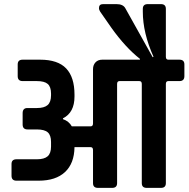

<svg xmlns="http://www.w3.org/2000/svg" viewBox="-20 -913 916 933"><path d="M798 -623H852Q876 -623 876 -600V-543Q876 -519 852 -519H798Q786 -519 786 -505V-23Q786 0 762 0H693Q669 0 669 -23V-505Q669 -519 657 -519H561Q549 -519 549 -505V-23Q549 0 525 0H456Q432 0 432 -23V-184Q432 -198 420 -198H342Q341 -119 296 -77Q251 -35 168 -35H60Q36 -35 36 -59V-116Q36 -139 60 -139H159Q195 -139 211.5 -153.5Q228 -168 228 -201V-223Q228 -256 212 -270Q196 -284 159 -284H114Q90 -284 90 -308V-363Q90 -388 113 -388H159Q195 -388 211.5 -402.5Q228 -417 228 -450V-458Q228 -491 212 -505Q196 -519 159 -519H90Q66 -519 66 -543V-600Q66 -623 90 -623H175Q261 -623 301.5 -580.5Q342 -538 342 -453V-444Q342 -366 286 -338V-334Q315 -324 329 -299H420Q432 -299 432 -313V-577Q432 -597 444 -610Q456 -623 477 -623H660V-627Q590 -682 522 -777L467 -856Q461 -865 461 -874Q461 -893 481 -893H546Q578 -893 589 -873L722 -635L726 -637Q674 -753 674 -856V-870Q674 -893 698 -893H762Q786 -893 786 -870V-637Q786 -623 798 -623Z"/></svg>

Font: Rajdhani
Style: Bold
Weight: 700
Designer: Satya Rajpurohit, Jyotish Sonowal
Foundry: Indian Type Foundry
Version: Version 1.201 February 1, 2022